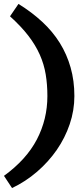

<svg xmlns="http://www.w3.org/2000/svg" viewBox="-27 -745 428 976"><path d="M-6.8 148.9Q106.9 66.4 160.4 -36.1Q213.9 -138.7 213.9 -256.8Q213.9 -315.4 205.3 -366.9Q196.8 -418.5 175.3 -467Q153.8 -515.6 117.2 -563.2Q80.6 -610.8 23.9 -662.1L66.9 -725.1Q134.8 -683.1 187.7 -634Q240.7 -585 276.9 -526.9Q313 -468.8 332 -401.6Q351.1 -334.5 351.1 -256.8Q351.1 -183.6 327.4 -113.8Q303.7 -43.9 261.5 17.1Q219.2 78.1 161.1 128.2Q103 178.2 34.2 210.9Z"/></svg>

Font: Simonetta
Style: Black Italic
Weight: 900
Italic angle: -2°
Designer: Gayaneh Bagdasaryan
Foundry: Brownfox
Version: Version 1.002